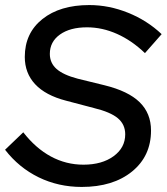

<svg xmlns="http://www.w3.org/2000/svg" viewBox="-25 -729 659 759"><path d="M-5 -137 67 -206Q116 -143 176 -110.5Q236 -78 305 -78Q378 -78 424 -111.5Q470 -145 470 -198Q470 -237 441 -261.5Q412 -286 346 -302L236 -331Q155 -352 114 -396Q73 -440 73 -504Q73 -598 142.5 -653.5Q212 -709 328 -709Q406 -709 481.5 -678.5Q557 -648 614 -594L548 -519Q496 -569 437.5 -595Q379 -621 319 -621Q252 -621 212 -592.5Q172 -564 172 -516Q172 -480 198.5 -456.5Q225 -433 282 -418L388 -392Q482 -369 527 -325Q572 -281 572 -213Q572 -112 497 -51Q422 10 298 10Q206 10 128 -28Q50 -66 -5 -137Z"/></svg>

Font: Red Hat Display Medium
Style: Italic
Weight: 500
Italic angle: -12°
Designer: Pentagram / MCKL
Foundry: Pentagram / MCKL
Version: Version 1.003; Red Hat Display Medium Italic